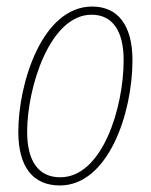

<svg xmlns="http://www.w3.org/2000/svg" viewBox="-20 -557 461 587"><path d="M163 10C310 10 385 -209 385 -373C385 -480 340 -537 262 -537C108 -537 36 -301 36 -154C36 -45 82 10 163 10ZM164 -15C98 -15 63 -64 63 -154C63 -289 132 -512 260 -512C325 -512 358 -461 358 -373C358 -228 293 -15 164 -15Z"/></svg>

Font: Noto Sans Condensed Thin
Style: Italic
Weight: 100
Width: 3
Italic angle: -12°
Designer: Monotype Design Team
Foundry: Monotype Imaging Inc.
Version: Version 2.013